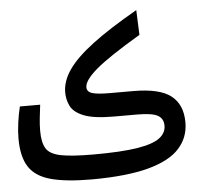

<svg xmlns="http://www.w3.org/2000/svg" viewBox="-45 -604 676 653"><g transform="rotate(-5 293.0 -277.5)"><path d="M244.1 2.9Q155.8 2.9 103.5 -11.2Q51.3 -25.4 28.8 -60.3Q6.3 -95.2 6.3 -156.7Q6.3 -183.1 10.3 -211.4Q14.2 -239.7 20.5 -265.6H89.8Q86.9 -243.2 84.5 -220.7Q82 -198.2 82 -176.8Q82 -137.2 94.5 -116.7Q106.9 -96.2 144.5 -88.6Q182.1 -81.1 256.3 -81.1Q351.1 -81.1 405.3 -89.8Q459.5 -98.6 482.2 -115.7Q504.9 -132.8 504.9 -157.7Q504.9 -182.1 485.4 -192.9Q465.8 -203.6 415.5 -203.6H336.9Q267.6 -203.6 233.6 -217.3Q199.7 -231 189 -252.9Q178.2 -274.9 178.2 -299.8Q178.2 -338.4 205.1 -377Q231.9 -415.5 290.3 -459.5Q348.6 -503.4 443.4 -557.6L446.8 -472.7Q337.9 -408.2 294.7 -371.3Q251.5 -334.5 251.5 -311Q251.5 -295.4 269.3 -289.8Q287.1 -284.2 329.6 -284.2H408.7Q499 -284.2 537.8 -253.9Q576.7 -223.6 576.7 -162.6Q576.7 -111.3 543.2 -74.2Q509.8 -37.1 436.5 -17.3Q363.3 2.4 244.1 2.9Z"/></g></svg>

Font: Cascadia Mono SemiLight
Style: Regular
Weight: 350
Monospace: yes
Designer: Aaron Bell
Foundry: Saja Typeworks
Version: Version 2404.023; ttfautohint (v1.8.4)